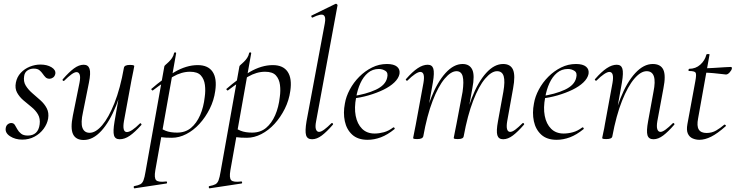

<svg xmlns="http://www.w3.org/2000/svg" viewBox="-20 -746 3988 1041"><path d="M101 11Q63 11 35 -7Q7 -25 11 -51Q13 -65 22 -72Q31 -79 41 -79Q54 -79 60.5 -68.5Q67 -58 74 -45Q81 -32 94 -21.5Q107 -11 131 -11Q158 -11 174.5 -26Q191 -41 195 -72Q199 -103 186 -125.5Q173 -148 150.5 -166Q128 -184 106.5 -202.5Q85 -221 72.5 -244Q60 -267 66 -298Q72 -329 92.5 -351Q113 -373 141.5 -384.5Q170 -396 199 -396Q235 -396 259 -381.5Q283 -367 280 -346Q277 -332 267.5 -325.5Q258 -319 249 -319Q235 -319 227 -327Q219 -335 211.5 -346Q204 -357 193.5 -365.5Q183 -374 163 -374Q144 -374 129 -364Q114 -354 111 -334Q106 -304 119.5 -282Q133 -260 155 -241Q177 -222 199 -202.5Q221 -183 233.5 -159Q246 -135 241 -103Q236 -74 216.5 -47.5Q197 -21 167 -5Q137 11 101 11Z M434 13Q391 13 376 -18.5Q361 -50 375 -119L411 -297Q417 -328 412 -341.5Q407 -355 395 -355Q384 -355 367 -342.5Q350 -330 329 -309Q325 -305 321 -309Q317 -313 321 -317Q354 -355 381 -375Q408 -395 434 -395Q458 -395 465.5 -373Q473 -351 462 -297L430 -138Q417 -80 427 -53Q437 -26 466 -26Q499 -26 534 -67Q569 -108 600.5 -187Q632 -266 652 -379L665 -378Q645 -261 609.5 -173Q574 -85 529 -36Q484 13 434 13ZM629 9Q604 9 598 -12.5Q592 -34 601 -87L652 -379Q655 -394 684 -394Q699 -394 703.5 -392Q708 -390 708 -388Q708 -384 703 -361Q698 -338 693 -312L652 -89Q642 -30 668 -30Q680 -30 698 -42Q716 -54 738 -76Q741 -80 745 -75.5Q749 -71 746 -68Q711 -29 683.5 -10Q656 9 629 9Z M710 275Q706 276 705 270Q704 264 708 263Q730 259 741 253Q752 247 758 231.5Q764 216 769 185L871 -386Q871 -389 878 -395Q885 -401 895 -410.5Q905 -420 913 -432Q921 -444 924 -459Q926 -463 931 -462Q936 -461 935 -457L822 178Q815 219 826.5 231Q838 243 880 238Q884 236 885.5 242Q887 248 882 249ZM912 1Q875 1 856.5 -2Q838 -5 824 -8L834 -60Q853 -47 878 -37Q903 -27 940 -27Q985 -27 1015.5 -52.5Q1046 -78 1065 -121.5Q1084 -165 1090 -220Q1095 -254 1091 -285.5Q1087 -317 1069 -337Q1051 -357 1010 -357Q964 -357 917.5 -330Q871 -303 809 -256Q806 -254 802 -259Q798 -264 802 -265Q862 -318 926.5 -355.5Q991 -393 1052 -393Q1108 -393 1132.5 -357Q1157 -321 1147 -253Q1140 -202 1117 -156Q1094 -110 1061.5 -74.5Q1029 -39 990 -19Q951 1 912 1Z M1117 275Q1113 276 1112 270Q1111 264 1115 263Q1137 259 1148 253Q1159 247 1165 231.5Q1171 216 1176 185L1278 -386Q1278 -389 1285 -395Q1292 -401 1302 -410.5Q1312 -420 1320 -432Q1328 -444 1331 -459Q1333 -463 1338 -462Q1343 -461 1342 -457L1229 178Q1222 219 1233.5 231Q1245 243 1287 238Q1291 236 1292.5 242Q1294 248 1289 249ZM1319 1Q1282 1 1263.5 -2Q1245 -5 1231 -8L1241 -60Q1260 -47 1285 -37Q1310 -27 1347 -27Q1392 -27 1422.5 -52.5Q1453 -78 1472 -121.5Q1491 -165 1497 -220Q1502 -254 1498 -285.5Q1494 -317 1476 -337Q1458 -357 1417 -357Q1371 -357 1324.5 -330Q1278 -303 1216 -256Q1213 -254 1209 -259Q1205 -264 1209 -265Q1269 -318 1333.5 -355.5Q1398 -393 1459 -393Q1515 -393 1539.5 -357Q1564 -321 1554 -253Q1547 -202 1524 -156Q1501 -110 1468.5 -74.5Q1436 -39 1397 -19Q1358 1 1319 1Z M1672 9Q1646 9 1639.5 -13Q1633 -35 1642 -89L1741 -619Q1748 -655 1734 -664Q1720 -673 1675 -651Q1671 -649 1668.5 -655Q1666 -661 1670 -662L1799 -725Q1803 -727 1807 -723Q1811 -719 1810 -717L1694 -89Q1688 -59 1693 -45Q1698 -31 1710 -31Q1721 -31 1738 -43.5Q1755 -56 1776 -77Q1780 -81 1784 -77Q1788 -73 1784 -69Q1752 -32 1725 -11.5Q1698 9 1672 9Z M1973 12Q1920 12 1889.5 -16Q1859 -44 1849.5 -89Q1840 -134 1850 -185Q1856 -222 1876.5 -260.5Q1897 -299 1928 -330Q1959 -361 1997 -380Q2035 -399 2078 -399Q2115 -399 2132.5 -384.5Q2150 -370 2146 -345Q2141 -321 2118 -299Q2095 -277 2059 -259.5Q2023 -242 1978.5 -229Q1934 -216 1886 -211L1888 -224Q1965 -235 2017.5 -259.5Q2070 -284 2079 -324Q2086 -351 2070 -361.5Q2054 -372 2034 -372Q2000 -372 1975 -351Q1950 -330 1934 -295Q1918 -260 1911 -218Q1900 -162 1908.5 -118Q1917 -74 1943 -48Q1969 -22 2011 -22Q2035 -22 2061 -29Q2087 -36 2112 -55Q2115 -57 2118.5 -53Q2122 -49 2119 -46Q2081 -15 2045 -1.5Q2009 12 1973 12Z M2708 9Q2683 9 2676.5 -13Q2670 -35 2680 -89L2709 -248Q2719 -305 2711 -332.5Q2703 -360 2675 -360Q2645 -360 2610.5 -319.5Q2576 -279 2545.5 -200Q2515 -121 2494 -7L2483 -8Q2503 -125 2537.5 -213.5Q2572 -302 2616 -350.5Q2660 -399 2708 -399Q2748 -399 2761.5 -368Q2775 -337 2762 -267L2730 -89Q2725 -59 2729.5 -45Q2734 -31 2746 -31Q2758 -31 2774.5 -43.5Q2791 -56 2812 -77Q2816 -81 2820 -77Q2824 -73 2820 -69Q2788 -32 2761 -11.5Q2734 9 2708 9ZM2243 8Q2228 8 2224 6.5Q2220 5 2220 2Q2220 -2 2225 -24Q2230 -46 2234 -69L2276 -297Q2286 -356 2259 -356Q2248 -356 2230 -344Q2212 -332 2190 -310Q2187 -306 2182.5 -310.5Q2178 -315 2182 -318Q2216 -357 2244.5 -376Q2273 -395 2299 -395Q2323 -395 2329.5 -373.5Q2336 -352 2327 -299L2275 -7Q2271 8 2243 8ZM2463 8Q2449 8 2444.5 6.5Q2440 5 2440 2Q2440 -2 2445.5 -26.5Q2451 -51 2455 -74L2488 -248Q2496 -305 2488.5 -332.5Q2481 -360 2455 -360Q2425 -360 2390.5 -319Q2356 -278 2325.5 -198.5Q2295 -119 2275 -7L2262 -8Q2282 -125 2316.5 -213Q2351 -301 2395.5 -350Q2440 -399 2488 -399Q2526 -399 2540.5 -368.5Q2555 -338 2541 -267L2494 -7Q2492 8 2463 8Z M2998 12Q2945 12 2914.5 -16Q2884 -44 2874.5 -89Q2865 -134 2875 -185Q2881 -222 2901.5 -260.5Q2922 -299 2953 -330Q2984 -361 3022 -380Q3060 -399 3103 -399Q3140 -399 3157.5 -384.5Q3175 -370 3171 -345Q3166 -321 3143 -299Q3120 -277 3084 -259.5Q3048 -242 3003.5 -229Q2959 -216 2911 -211L2913 -224Q2990 -235 3042.5 -259.5Q3095 -284 3104 -324Q3111 -351 3095 -361.5Q3079 -372 3059 -372Q3025 -372 3000 -351Q2975 -330 2959 -295Q2943 -260 2936 -218Q2925 -162 2933.5 -118Q2942 -74 2968 -48Q2994 -22 3036 -22Q3060 -22 3086 -29Q3112 -36 3137 -55Q3140 -57 3143.5 -53Q3147 -49 3144 -46Q3106 -15 3070 -1.5Q3034 12 2998 12Z M3523 9Q3497 9 3490.5 -13Q3484 -35 3494 -89L3523 -248Q3546 -360 3486 -360Q3454 -360 3419 -319Q3384 -278 3352.5 -199Q3321 -120 3300 -7L3288 -8Q3309 -125 3344 -213Q3379 -301 3424.5 -350Q3470 -399 3519 -399Q3562 -399 3576.5 -368Q3591 -337 3577 -267L3544 -89Q3539 -59 3544 -45Q3549 -31 3561 -31Q3572 -31 3589 -43.5Q3606 -56 3627 -77Q3630 -81 3634.5 -77Q3639 -73 3635 -69Q3603 -32 3576 -11.5Q3549 9 3523 9ZM3268 8Q3254 8 3249.5 6.5Q3245 5 3245 2Q3245 -2 3250.5 -25Q3256 -48 3260 -74L3301 -297Q3311 -356 3284 -356Q3273 -356 3255 -344Q3237 -332 3215 -310Q3212 -306 3207.5 -310.5Q3203 -315 3207 -318Q3241 -357 3269.5 -376Q3298 -395 3324 -395Q3348 -395 3354.5 -373.5Q3361 -352 3352 -299L3300 -7Q3298 8 3268 8Z M3772 12Q3753 12 3735.5 4.5Q3718 -3 3709.5 -21.5Q3701 -40 3707 -73L3750 -306Q3757 -343 3751.5 -352Q3746 -361 3716 -361Q3712 -361 3713 -367Q3714 -373 3717 -373Q3752 -373 3777 -395.5Q3802 -418 3810 -450Q3811 -453 3819.5 -453Q3828 -453 3827 -450L3765 -104Q3757 -63 3768.5 -44Q3780 -25 3811 -25Q3840 -25 3863 -38.5Q3886 -52 3907 -70Q3909 -72 3913.5 -68Q3918 -64 3915 -62Q3870 -22 3836 -5Q3802 12 3772 12ZM3916 -342Q3914 -342 3894 -344.5Q3874 -347 3847.5 -349.5Q3821 -352 3796 -352L3798 -376Q3824 -376 3854 -378Q3884 -380 3909 -381.5Q3934 -383 3941 -383Q3946 -383 3947.5 -380.5Q3949 -378 3948 -374Q3947 -366 3936.5 -354Q3926 -342 3916 -342Z"/></svg>

Font: Cormorant
Style: Italic
Weight: 400
Italic angle: -10°
Designer: Christian Thalmann (Catharsis Fonts)
Foundry: Catharsis Fonts
Version: Version 4.000